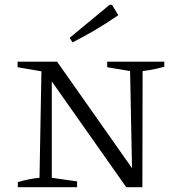

<svg xmlns="http://www.w3.org/2000/svg" viewBox="-20 -777 742 797"><path d="M425 -521H662V-500Q637 -493 616.5 -489Q596 -485 572 -482L571 0H504L195 -439V-39L300 -24V0H54V-21Q77 -28 99.5 -32.5Q122 -37 144 -39L152 -481L53 -498V-521H217L528 -79L520 -482L425 -498ZM281 -601 269 -620 435 -757H445L471 -714Q425 -682 377.5 -654Q330 -626 281 -601Z"/></svg>

Font: Piazzolla SC Light
Style: Regular
Weight: 300
Designer: Juan Pablo del Peral
Foundry: Huerta Tipografica
Version: Version 1.330